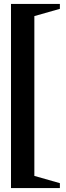

<svg xmlns="http://www.w3.org/2000/svg" viewBox="-20 -754 337 978"><path d="M36 204V-734H285V-709L155 -672V142L285 179V204Z"/></svg>

Font: Platypi
Style: Bold
Weight: 700
Designer: David Sargent
Foundry: Bolt Cutter Type
Version: Version 1.200; ttfautohint (v1.8.4.7-5d5b)